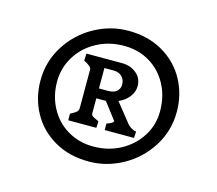

<svg xmlns="http://www.w3.org/2000/svg" viewBox="-71 -847 678 600"><g transform="rotate(15 268.5 -546.5)"><path d="M436 -542Q436 -591 415 -629.5Q394 -668 357.5 -689.5Q321 -711 275 -711Q226 -711 186 -689Q146 -667 123.5 -630Q101 -593 101 -549Q101 -502 122 -463.5Q143 -425 180 -403.5Q217 -382 262 -382Q311 -382 350.5 -403.5Q390 -425 413 -461.5Q436 -498 436 -542ZM50 -539Q50 -601 82.5 -652Q115 -703 167 -731.5Q219 -760 276 -760Q340 -760 388 -732Q436 -704 461.5 -657Q487 -610 487 -554Q487 -492 454.5 -441Q422 -390 370 -361.5Q318 -333 261 -333Q197 -333 149 -361Q101 -389 75.5 -436Q50 -483 50 -539ZM167 -463Q179 -469 185 -474Q191 -479 191 -487V-612Q191 -622 166 -634L167 -657H283Q309 -657 328.5 -641.5Q348 -626 348 -600Q348 -581 335 -564.5Q322 -548 302 -540L353 -476Q358 -471 366 -466.5Q374 -462 380 -462L379 -441H284V-462Q293 -465 297.5 -467.5Q302 -470 305 -474L306 -475L264 -530H233V-483Q233 -476 237 -473Q241 -470 250 -466L258 -462L257 -441H166V-462ZM300 -592Q300 -608 290 -618Q280 -628 263 -628H233V-562H263Q281 -562 290.5 -570.5Q300 -579 300 -592Z"/></g></svg>

Font: TMT Limkin
Style: Regular
Weight: 400
Designer: Gabriel Drozdov
Version: Version 1.000;Glyphs 3.1.2 (3151)